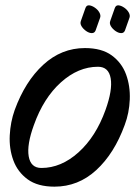

<svg xmlns="http://www.w3.org/2000/svg" viewBox="-20 -659 522 719"><path d="M184 40Q121 40 83.5 12.5Q46 -15 30 -58.5Q14 -102 16.5 -152Q19 -202 35 -247Q74 -354 142 -416.5Q210 -479 298 -479Q361 -479 398.5 -451.5Q436 -424 452 -380.5Q468 -337 466 -286.5Q464 -236 447 -191Q408 -84 340.5 -22Q273 40 184 40ZM135 -30Q209 -30 274 -88.5Q339 -147 375 -247Q402 -322 394.5 -365.5Q387 -409 347 -409Q273 -409 208 -350.5Q143 -292 107 -191Q80 -117 87.5 -73.5Q95 -30 135 -30ZM465 -593 448 -545Q444 -535 434 -535Q424 -535 413 -542.5Q402 -550 395.5 -560.5Q389 -571 393 -581L410 -629Q414 -640 424 -639Q434 -638 445 -630.5Q456 -623 462 -612.5Q468 -602 465 -593ZM355 -593 338 -545Q334 -535 324 -535Q314 -535 303 -542.5Q292 -550 285.5 -560.5Q279 -571 283 -581L300 -629Q304 -640 314 -639Q324 -638 335 -630.5Q346 -623 352 -612.5Q358 -602 355 -593Z"/></svg>

Font: Story Script
Style: Regular
Weight: 400
Designer: Lana Roulhac, Ben Buysse
Version: Version 1.000; ttfautohint (v1.8.4.7-5d5b)